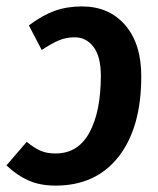

<svg xmlns="http://www.w3.org/2000/svg" viewBox="-46 -563 492 598"><path d="M209 -543Q293.5 -543 343.8 -484.9Q394 -426.8 394 -325.2Q394 -165.5 323.5 -75.2Q252.9 15.1 127 15.1Q78.6 15.1 42.5 -1Q6.3 -17.1 -25.9 -47.9L37.1 -121.1Q61 -102.1 80.3 -93.5Q99.6 -85 127 -85Q197.3 -85 232.7 -150.4Q268.1 -215.8 268.1 -327.1Q268.1 -386.7 245.4 -416.7Q222.7 -446.8 187 -446.8Q159.7 -446.8 136.7 -437Q113.8 -427.2 84 -407.2L43.9 -483.9Q85.4 -515.1 124 -529.1Q162.6 -543 209 -543Z"/></svg>

Font: Fira Sans Compressed Medium
Style: Italic
Weight: 500
Width: 3
Italic angle: -8°
Designer: Carrois Corporate & Edenspiekermann AG
Foundry: Carrois Corporate GbR & Edenspiekermann AG
Version: Version 4.203;PS 004.203;hotconv 1.0.88;makeotf.lib2.5.64775